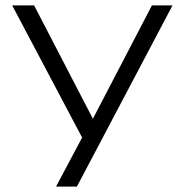

<svg xmlns="http://www.w3.org/2000/svg" viewBox="-20 -509 683 709"><path d="M187 180 297 -27V25L25 -489H106L330 -57H316L541 -489H617L264 180Z"/></svg>

Font: Nunito Sans 10pt Expanded Light
Style: Regular
Weight: 300
Width: 7
Designer: Vernon Adams
Foundry: Vernon Adams
Version: Version 3.101;gftools[0.9.27]